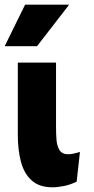

<svg xmlns="http://www.w3.org/2000/svg" viewBox="-22 -787 399 819"><path d="M305 -12Q278 1 250.5 6.5Q223 12 202 12Q146 12 113.5 -17Q81 -46 67.5 -96.5Q54 -147 54 -211V-520H217V-245Q217 -217 219 -190.5Q221 -164 232 -146.5Q243 -129 269 -129Q279 -129 293 -132Q307 -135 319 -139ZM-2 -590 85 -767H273L136 -590Z"/></svg>

Font: Murecho
Style: Bold
Weight: 700
Designer: Neil Summerour
Foundry: Positype
Version: Version 1.010; ttfautohint (v1.8.3)